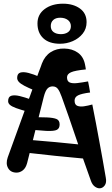

<svg xmlns="http://www.w3.org/2000/svg" viewBox="-20 -950 605 1040"><path d="M22 -98Q29 -117.5 46 -164.2Q63 -211 85 -271.8Q107 -332.5 129 -393Q131 -397.5 132.5 -402Q134 -406.5 135.5 -410.8Q137 -415 138.5 -419.5Q141 -425.5 143.2 -431.8Q145.5 -438 147.5 -444Q153.5 -460 159 -475.2Q164.5 -490.5 169.5 -504.5Q171.5 -509 173 -513.2Q174.5 -517.5 176 -521.8Q177.5 -526 179 -530Q181.5 -537.5 184.2 -544.2Q187 -551 189 -557.5Q197 -578.5 201.8 -591.2Q206.5 -604 207 -606Q223 -647.5 255 -667.8Q287 -688 328 -687Q371 -686.5 402 -664.5Q433 -642.5 441 -598Q442 -592 443.2 -586Q444.5 -580 445 -574Q385 -568 364 -558.2Q343 -548.5 343 -531Q343 -509.5 357.8 -503.2Q372.5 -497 398.2 -500Q424 -503 457 -509Q460 -494 463 -479Q466 -464 468 -449Q421.5 -443 402.8 -433.5Q384 -424 384 -405Q384 -383 398.5 -377Q413 -371 435 -374.2Q457 -377.5 480 -384Q490 -334 499.5 -284Q509 -234 518 -184.5Q527 -135 536 -85.8Q545 -36.5 553 12Q558.5 39.5 547 54.8Q535.5 70 519 70Q506.5 70 493.5 60.5Q480.5 51 473 31Q432.5 -81 392.5 -200.2Q352.5 -319.5 314 -426Q303.5 -455.5 293.2 -468.8Q283 -482 265 -482Q248 -482 236.8 -470Q225.5 -458 217 -425Q194 -336 171.5 -244Q149 -152 127 -67Q119.5 -39.5 103.5 -27.2Q87.5 -15 70 -15Q38 -15 24 -39.2Q10 -63.5 22 -98ZM123 -251 142 -314Q165.5 -315 188.2 -315Q211 -315 234 -314Q268.5 -312.5 285.8 -305.5Q303 -298.5 303 -276Q303 -254.5 288 -246.8Q273 -239 230 -241Q203 -242.5 176.2 -245.2Q149.5 -248 123 -251ZM133 -122Q110 -125 96 -134.5Q82 -144 82 -159Q82 -182.5 100.2 -188.5Q118.5 -194.5 144 -192Q209.5 -187 281.2 -180.2Q353 -173.5 424 -166L444 -90Q360 -97.5 280.2 -105.8Q200.5 -114 133 -122ZM165 -461Q131.5 -475 111.2 -485.8Q91 -496.5 82 -506.5Q73 -516.5 73 -528Q73 -551.5 90 -556.8Q107 -562 134.8 -554.8Q162.5 -547.5 193.5 -534ZM130 -345Q90.5 -356 67.2 -364.5Q44 -373 34 -381.8Q24 -390.5 24 -402Q24 -426 41 -431.2Q58 -436.5 86.2 -429.8Q114.5 -423 148 -411ZM411 -246 396 -321Q421.5 -325.5 437.2 -325.2Q453 -325 460 -314.2Q467 -303.5 467 -277Q467 -258.5 453 -253.5Q439 -248.5 411 -246ZM447 -86 432 -166Q458 -171.5 473.5 -170.5Q489 -169.5 496 -157.5Q503 -145.5 503 -118Q503 -98 489 -92.8Q475 -87.5 447 -86ZM305 -713Q246.5 -713 214.8 -742.5Q183 -772 183 -823Q183 -872 222 -901Q261 -930 321 -930Q376.5 -930 412.8 -904Q449 -878 449 -830Q449 -794 428 -767.8Q407 -741.5 374 -727.2Q341 -713 305 -713ZM310 -765Q333.5 -765 348.8 -776Q364 -787 364 -808Q364 -829 347.8 -841.5Q331.5 -854 306 -854Q282 -854 268.5 -841.8Q255 -829.5 255 -809Q255 -787.5 270.2 -776.2Q285.5 -765 310 -765Z"/></svg>

Font: Kablammo
Style: Regular
Weight: 400
Designer: Travis Kochel, Lizy Gershenzon, Daria Petrova, Ethan Cohen
Foundry: Vectro Type Foundry
Version: Version 1.002